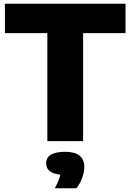

<svg xmlns="http://www.w3.org/2000/svg" viewBox="-20 -760 702 1034"><path d="M235 0V-581.5H6.5V-740H656V-581.5H427.5V0ZM434 139.5Q434 167.5 422 199.5Q410 231.5 391 254H275Q298.5 211 305 180.5Q228.5 173 228.5 119.5Q228.5 57.5 331 57.5Q434 57.5 434 139.5Z"/></svg>

Font: Encode Sans ExtraBold
Style: Regular
Weight: 800
Designer: Multiple Designers
Foundry: Impallari Type
Version: Version 2.000